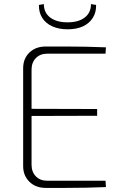

<svg xmlns="http://www.w3.org/2000/svg" viewBox="-20 -917 593 937"><path d="M203 -690Q252 -690 301.5 -690Q351 -690 400 -689Q449 -688 497 -686L495 -655H210Q176 -655 155 -633.5Q134 -612 134 -577V-113Q134 -78 155 -56.5Q176 -35 210 -35H495L497 -4Q449 -2 400 -1Q351 0 301.5 0Q252 0 203 0Q154 0 123.5 -30Q93 -60 93 -106V-584Q93 -631 123.5 -660.5Q154 -690 203 -690ZM110 -386 454 -385V-352L110 -351ZM424 -897 449 -893Q450 -857 433 -830Q416 -803 385 -788.5Q354 -774 310 -774Q267 -774 235 -788.5Q203 -803 186 -830Q169 -857 170 -893L194 -897Q194 -855 225 -831.5Q256 -808 310 -808Q363 -808 393.5 -831.5Q424 -855 424 -897Z"/></svg>

Font: Exo 2 ExtraLight
Style: Regular
Weight: 250
Designer: Natanael Gama
Foundry: Natanael Gama
Version: Version 2.010